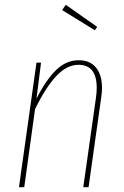

<svg xmlns="http://www.w3.org/2000/svg" viewBox="-20 -780 517 800"><path d="M405 -414Q405 -396 402 -376L349 0H327L380 -374Q383 -395 383 -414Q383 -510 307 -510Q258 -510 213.5 -462Q169 -414 126 -325L81 0H59L132 -519H151L132 -369Q172 -448 214 -488.5Q256 -529 308 -529Q355 -529 380 -498.5Q405 -468 405 -414ZM254 -760 385 -668 375 -654 239 -738Z"/></svg>

Font: Fira Sans Extra Condensed Thin
Style: Italic
Weight: 250
Width: 3
Italic angle: -8°
Designer: Carrois Corporate & Edenspiekermann AG
Foundry: Carrois Corporate GbR & Edenspiekermann AG
Version: Version 4.203